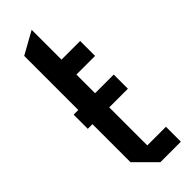

<svg xmlns="http://www.w3.org/2000/svg" viewBox="-239 -714 728 728"><g transform="rotate(-45 125.0 -350.0)"><path d="M40 -650 130 -700V-540H230V-460H130V-80H230V0H120L40 -80ZM15 -284V-360H230V-284Z"/></g></svg>

Font: Tektur Condensed
Style: Regular
Weight: 400
Width: 3
Designer: Adam Jagosz
Foundry: Adam Jagosz
Version: Version 1.005;gftools[0.9.30]